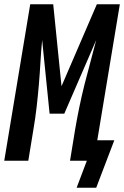

<svg xmlns="http://www.w3.org/2000/svg" viewBox="-37 -755 583 902"><path d="M415 127H323L371 0H292L316 -147Q325 -200 336 -253Q347 -306 360 -358Q373 -410 387.5 -462.5Q402 -515 415 -567L265 -221H196L161 -567Q156 -515 153 -462Q150 -409 145.5 -356.5Q141 -304 135 -251.5Q129 -199 120 -147L96 0H-17L105 -735H213L252 -350L418 -735H526L420 -96H500Z"/></svg>

Font: Iosevka Curly Oblique
Style: Bold
Weight: 700
Italic angle: -9°
Monospace: yes
Designer: Belleve Invis
Foundry: Belleve Invis
Version: Version 11.1.0; ttfautohint (v1.8.3)